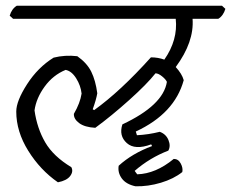

<svg xmlns="http://www.w3.org/2000/svg" viewBox="-20 -639 810 673"><path d="M37 -248Q37 -285 75 -344Q113 -403 168 -437Q208 -447 251 -442Q285 -418 300 -387.5Q315 -357 321 -312Q317 -289 305 -256L310 -253Q402 -319 509 -438Q534 -438 556 -430Q604 -499 596 -573H26L14 -584Q21 -608 39 -619H758L770 -608Q763 -584 745 -573H655Q661 -492 596 -404Q618 -380 624 -358Q592 -241 456 -178L460 -165Q500 -167 540 -177Q562 -169 570.5 -148Q579 -127 570 -111Q505 -86 452 -40L461 -28Q526 -30 589 -82Q605 -82 613.5 -66Q622 -50 619 -36Q589 -12 544 1.5Q499 15 455 14Q422 7 407 -13.5Q392 -34 396 -58Q443 -101 513 -127L510 -133Q453 -112 424.5 -137.5Q396 -163 409 -203Q552 -270 565 -352Q561 -361 548 -371.5Q535 -382 525 -382Q495 -344 432.5 -288Q370 -232 314 -191Q277 -193 257.5 -207.5Q238 -222 239 -240Q261 -278 266 -311Q263 -339 247 -364.5Q231 -390 210 -394Q166 -376 136.5 -335.5Q107 -295 101 -252Q110 -189 138.5 -140Q167 -91 230 -53Q238 -38 226 -22Q214 -6 183 0Q121 -43 79 -110.5Q37 -178 37 -248Z"/></svg>

Font: Tillana
Style: Regular
Weight: 400
Designer: Lipi Raval (Devanagari, Latin), Jonny Pinhorn (Latin)
Foundry: Indian Type Foundry
Version: Version 2.002;PS 1.0;hotconv 1.0.79;makeotf.lib2.5.61930; tt